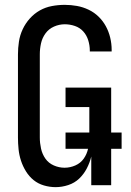

<svg xmlns="http://www.w3.org/2000/svg" viewBox="-20 -763 540 791"><path d="M209 8Q185 8 161 1Q137 -6 118.5 -21Q100 -36 87 -57Q74 -78 66.5 -101Q59 -124 56.5 -148Q54 -172 54 -196V-539Q54 -565 58 -591.5Q62 -618 73.5 -642.5Q85 -667 103 -687Q121 -707 144 -720Q167 -733 193.5 -738Q220 -743 247 -743Q272 -743 297 -738.5Q322 -734 345 -723Q368 -712 386 -694.5Q404 -677 416 -655Q428 -633 434 -608Q440 -583 440 -558V-551H350V-555Q350 -576 343.5 -597Q337 -618 323 -633.5Q309 -649 288.5 -656Q268 -663 247 -663Q224 -663 202.5 -653.5Q181 -644 167.5 -625.5Q154 -607 149 -584.5Q144 -562 144 -539V-196Q144 -174 149 -151Q154 -128 167 -109.5Q180 -91 201.5 -81.5Q223 -72 246 -72Q269 -72 290.5 -81.5Q312 -91 325 -109.5Q338 -128 343 -151Q348 -174 348 -196V-322H250V-402H438V0H356V-118Q350 -93 337.5 -69Q325 -45 306 -27Q287 -9 261 -0.5Q235 8 209 8ZM481 -150H250V-217H481Z"/></svg>

Font: Iosevka Term Curly Medium
Style: Regular
Weight: 500
Designer: Belleve Invis
Foundry: Belleve Invis
Version: Version 32.3.0